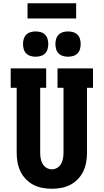

<svg xmlns="http://www.w3.org/2000/svg" viewBox="-20 -1157 640 1185"><path d="M300 8Q270 8 241 2.5Q212 -3 186 -16.5Q160 -30 139 -52Q118 -74 105.5 -100.5Q93 -127 88 -156Q83 -185 83 -215V-615H46V-735H265V-615H228V-215Q228 -197 231 -179.5Q234 -162 242.5 -146.5Q251 -131 266.5 -121.5Q282 -112 300 -112Q318 -112 333.5 -121.5Q349 -131 357.5 -146.5Q366 -162 369 -179.5Q372 -197 372 -215V-615H335V-735H554V-615H517V-215Q517 -185 512 -156Q507 -127 494.5 -100.5Q482 -74 461 -52Q440 -30 414 -16.5Q388 -3 359 2.5Q330 8 300 8ZM400 -807Q384 -807 368.5 -811.5Q353 -816 342 -827Q331 -838 326.5 -853.5Q322 -869 322 -885Q322 -901 326.5 -916.5Q331 -932 342 -943Q353 -954 368.5 -958.5Q384 -963 400 -963Q416 -963 431.5 -958.5Q447 -954 458 -943Q469 -932 473.5 -916.5Q478 -901 478 -885Q478 -869 473.5 -853.5Q469 -838 458 -827Q447 -816 431.5 -811.5Q416 -807 400 -807ZM200 -807Q184 -807 168.5 -811.5Q153 -816 142 -827Q131 -838 126.5 -853.5Q122 -869 122 -885Q122 -901 126.5 -916.5Q131 -932 142 -943Q153 -954 168.5 -958.5Q184 -963 200 -963Q216 -963 231.5 -958.5Q247 -954 258 -943Q269 -932 273.5 -916.5Q278 -901 278 -885Q278 -869 273.5 -853.5Q269 -838 258 -827Q247 -816 231.5 -811.5Q216 -807 200 -807ZM450 -1043H150V-1137H450Z"/></svg>

Font: Iosevka Slab Heavy Extended
Style: Regular
Weight: 900
Width: 7
Monospace: yes
Designer: Belleve Invis
Foundry: Belleve Invis
Version: Version 11.1.0; ttfautohint (v1.8.3)